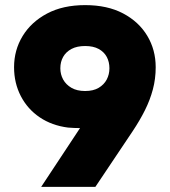

<svg xmlns="http://www.w3.org/2000/svg" viewBox="-20 -731 665 751"><path d="M141 0 293 -230Q282 -230 270 -230.5Q258 -231 246 -232Q183 -240 135.5 -272Q88 -304 61.5 -355Q35 -406 35 -468Q35 -535 68.5 -590Q102 -645 164 -678Q226 -711 313 -711Q400 -711 461.5 -678.5Q523 -646 556 -591Q589 -536 589 -468Q589 -423 578 -381.5Q567 -340 547 -300Q527 -260 499 -218L353 0ZM313 -375Q345 -375 366 -387.5Q387 -400 397.5 -420Q408 -440 408 -464Q408 -489 397.5 -508.5Q387 -528 366 -539.5Q345 -551 313 -551Q281 -551 259.5 -539.5Q238 -528 227 -508.5Q216 -489 216 -464Q216 -440 227 -420Q238 -400 259.5 -387.5Q281 -375 313 -375Z"/></svg>

Font: MuseoModerno Thin ExtraBold
Style: Regular
Weight: 800
Version: Version 1.002